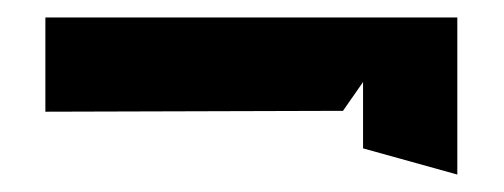

<svg xmlns="http://www.w3.org/2000/svg" viewBox="-20 -364 577 220"><path d="M32 -236 373 -237 396 -270V-194L504 -164V-344H32Z"/></svg>

Font: Charger Eco
Style: Regular
Weight: 1000
Designer: Jasper
Foundry: Cannot Into Space Fonts
Version: Version 1.1